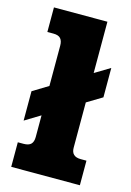

<svg xmlns="http://www.w3.org/2000/svg" viewBox="-105 -716 527 770"><g transform="rotate(15 158.5 -331.0)"><path d="M21 -102H45Q66 -102 75.5 -111.5Q85 -121 85 -141V-231L21 -192V-314L85 -353V-520Q85 -540 76 -550Q67 -560 46 -560H21V-662H243V-449L306 -487V-365L243 -327V-139Q243 -102 282 -102H306V0H21Z"/></g></svg>

Font: Pridi SemiBold
Style: Regular
Weight: 600
Designer: Katatrad Team
Foundry: CadsonDemak
Version: Version 1.001